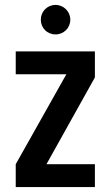

<svg xmlns="http://www.w3.org/2000/svg" viewBox="-20 -761 451 781"><path d="M366 -446V-552H44V-459H250L44 -93V0H366V-93H169ZM146 -681C146 -647 172 -621 206 -621C239 -621 266 -647 266 -681C266 -714 239 -741 206 -741C172 -741 146 -714 146 -681Z"/></svg>

Font: Malmofest Medium
Style: Regular
Weight: 500
Designer: Jonny Pinhorn (Poppins), Kolossal
Version: Version 1.004;Glyphs 3.1.2 (3151)